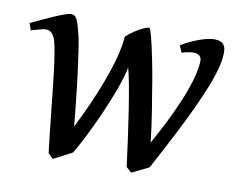

<svg xmlns="http://www.w3.org/2000/svg" viewBox="-60 -533 765 628"><g transform="rotate(10 323.0 -218.5)"><path d="M642.6 -419.9Q642.6 -406.7 639.9 -390.1Q637.2 -373.5 630.1 -350.3Q623 -327.1 610.6 -296.1Q598.1 -265.1 578.9 -223.6Q559.6 -182.1 532.2 -128.9Q504.9 -75.7 468.3 -7.8Q463.9 -5.4 456.3 -1.7Q448.7 2 440.4 5.9L424.3 14.2Q416.5 18.1 411.6 20L394 3.9Q388.7 -37.6 382.3 -84.5Q376 -131.3 369.1 -175.5Q362.3 -219.7 355.5 -257.3Q348.6 -294.9 342.3 -317.4Q340.8 -306.6 335.4 -287.6Q330.1 -268.6 321 -243.9Q312 -219.2 300 -190.2Q288.1 -161.1 274.2 -130.9Q260.3 -100.6 244.9 -70.1Q229.5 -39.6 213.4 -12.2Q209 -9.8 200.7 -5.4Q192.4 -1 183.1 3.9Q173.8 8.8 165 13.4Q156.2 18.1 151.4 20L134.8 3.9Q131.3 -23.4 127.7 -56.6Q124 -89.8 120.4 -124.8Q116.7 -159.7 113 -194.3Q109.4 -229 105.7 -259.5Q102.1 -290 98.1 -314.5Q94.2 -338.9 90.8 -353Q87.9 -366.2 83.7 -374Q79.6 -381.8 75 -386.2Q70.3 -390.6 65.4 -391.8Q60.5 -393.1 56.2 -393.1Q51.8 -393.1 43.9 -391.4Q36.1 -389.6 27.8 -387.2Q18.6 -384.8 7.8 -381.3L-0.5 -404.3Q20.5 -414.1 40.8 -423.6Q61 -433.1 78.4 -440.4Q95.7 -447.8 108.9 -452.4Q122.1 -457 128.9 -457Q142.6 -457 149.4 -441.2Q156.2 -425.3 164.6 -390.1Q167.5 -377.4 171.1 -354.2Q174.8 -331.1 178.7 -302.5Q182.6 -273.9 186.3 -242.7Q189.9 -211.4 193.1 -182.9Q196.3 -154.3 198.5 -131.3Q200.7 -108.4 201.7 -96.2Q221.2 -134.3 240.5 -177.5Q259.8 -220.7 275.6 -263.4Q291.5 -306.2 301.8 -345.2Q312 -384.3 314 -414.6Q321.8 -421.9 332.3 -429.4Q342.8 -437 353 -443.1Q363.3 -449.2 372.6 -453.1Q381.8 -457 387.7 -457Q389.6 -457 392.6 -449Q395.5 -440.9 398.9 -427.7Q402.3 -414.6 406.2 -397.2Q410.2 -379.9 413.8 -361.8Q417.5 -343.8 420.9 -325.7Q424.3 -307.6 426.8 -293Q430.2 -270 434.8 -243.7Q439.5 -217.3 443.6 -190.4Q447.8 -163.6 451.4 -137.2Q455.1 -110.8 457.5 -87.9Q490.7 -147.9 512.7 -194.8Q534.7 -241.7 547.6 -277.1Q560.5 -312.5 565.9 -337.9Q571.3 -363.3 571.3 -380.4Q571.3 -390.6 564.2 -396.5Q557.1 -402.3 544.4 -402.3Q537.6 -402.3 527.1 -400.4Q516.6 -398.4 505.9 -395L496.1 -418Q513.2 -428.2 529.8 -435.8Q546.4 -443.4 560.3 -448Q574.2 -452.6 585 -454.8Q595.7 -457 601.6 -457Q609.9 -457 617.2 -455.8Q624.5 -454.6 630.1 -450.7Q635.7 -446.8 639.2 -439.5Q642.6 -432.1 642.6 -419.9Z"/></g></svg>

Font: Gentium Book Basic
Style: Italic
Weight: 400
Italic angle: -8°
Designer: J. Victor Gaultney and Annie Olsen
Foundry: SIL International
Version: Version 1.102; 2013; Maintenance release